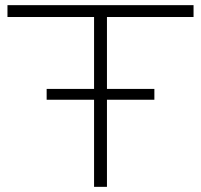

<svg xmlns="http://www.w3.org/2000/svg" viewBox="-20 -725 780 745"><path d="M345 0V-659H9V-705H731V-659H395V0ZM161 -338V-380H579V-338Z"/></svg>

Font: Nunito Sans 10pt Expanded ExtraLight
Style: Regular
Weight: 250
Width: 7
Designer: Vernon Adams
Foundry: Vernon Adams
Version: Version 3.101;gftools[0.9.27]